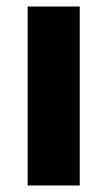

<svg xmlns="http://www.w3.org/2000/svg" viewBox="-20 -570 330 590"><path d="M225 0H65V-550H225Z"/></svg>

Font: Noto Sans Lao UI SemCond ExtBd
Style: Regular
Weight: 800
Width: 4
Designer: Monotype Design Team
Foundry: Monotype Imaging Inc.
Version: Version 2.000; ttfautohint (v1.8.4.7-5d5b)